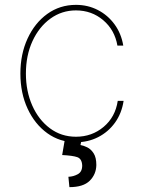

<svg xmlns="http://www.w3.org/2000/svg" viewBox="-20 -574 593 790"><path d="M292.6 11.4Q226.6 11.4 174.9 -25.7Q123.2 -62.9 93.6 -126.8Q63.9 -190.7 63.9 -271.3Q63.9 -351.2 93.4 -415.3Q122.9 -479.4 174.5 -516.7Q226.2 -554 292.6 -554Q341.6 -554 382.6 -532.8Q423.7 -511.7 451.3 -473.9Q479 -436.1 487.2 -386.4H463.1Q452.1 -450.6 404.7 -490.9Q357.2 -531.2 292.6 -531.2Q234 -531.2 187.3 -497.3Q140.6 -463.4 113.6 -404.7Q86.6 -345.9 86.6 -271.3Q86.6 -198.9 112.7 -139.9Q138.8 -81 185.4 -46.2Q231.9 -11.4 292.6 -11.4Q358 -11.4 406.2 -51.8Q454.5 -92.3 464.5 -159.1H488.6Q480.8 -107.6 453.1 -69.2Q425.4 -30.9 383.9 -9.8Q342.3 11.4 292.6 11.4ZM247.2 -2.8H316.8L311.1 22.7Q323.9 24.9 339.1 32.3Q354.4 39.8 365.4 57Q376.4 74.2 376.4 105.1Q375.7 143.1 349.3 169.6Q322.8 196 265.6 196L261.4 153.4Q282.3 152.7 300.4 142.6Q318.5 132.5 318.2 106.5Q316.8 79.2 297.9 72.6Q279.1 66.1 235.8 63.9Z"/></svg>

Font: Inter UI Thin
Style: Regular
Weight: 100
Designer: Rasmus Andersson
Foundry: rsms
Version: 3.2;8d6f07862